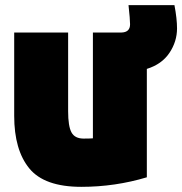

<svg xmlns="http://www.w3.org/2000/svg" viewBox="-20 -682 706 744"><path d="M549 -415V5Q426 42 295 42Q152 42 93.5 -29.5Q35 -101 35 -233V-556H244V-251Q244 -193 257 -169Q270 -145 304 -145Q328 -145 340 -146V-556H451Q484 -557 484 -588Q484 -607 478 -662H656Q666 -609 666 -572Q666 -521 636.5 -477Q607 -433 549 -415Z"/></svg>

Font: Repo
Style: ExtraBlack
Weight: 1000
Designer: Stefan Peev
Foundry: Context Ltd
Version: Version 001.000